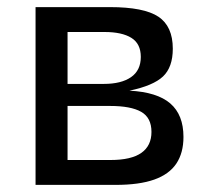

<svg xmlns="http://www.w3.org/2000/svg" viewBox="-20 -520 576 540"><path d="M80 -500H289Q385 -500 425.5 -473Q466 -446 466 -383Q466 -331 438.5 -305Q411 -279 344 -265Q422 -261 459 -229Q496 -197 496 -135Q496 -90 476 -60Q456 -30 414 -15Q372 0 305 0H80ZM272 -284Q321 -284 348.5 -303Q376 -322 376 -360Q376 -397 349.5 -413.5Q323 -430 274 -430H170V-284ZM291 -70Q349 -70 377.5 -90Q406 -110 406 -149Q406 -189 377 -205.5Q348 -222 290 -222H170V-70Z"/></svg>

Font: Moderustic
Style: Regular
Weight: 400
Designer: Tural Alisoy
Foundry: TAFT Foundry
Version: Version 2.120